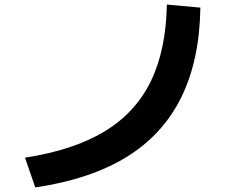

<svg xmlns="http://www.w3.org/2000/svg" viewBox="-20 -780 1040 840"><path d="M89.3 -90.3Q300.4 -122.6 436.2 -204.3Q572 -286 639.2 -423.3Q706.4 -560.6 710 -760L856.6 -746.7Q853.3 -516.7 772.8 -353.7Q692.3 -190.7 533.5 -93Q374.6 4.7 134.3 40Z"/></svg>

Font: M PLUS 1 Thin
Style: Regular
Weight: 100
Designer: Coji Morishita
Foundry: UNDERFOREST DESIGN
Version: Version 1.001